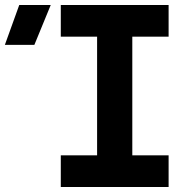

<svg xmlns="http://www.w3.org/2000/svg" viewBox="-160 -750 780 770"><path d="M-140.5 -570 -82.8 -730H43.5L-22.2 -570ZM83.8 0V-127H229.4V-603H83.8V-730H516.2V-603H370.6V-127H516.2V0Z"/></svg>

Font: JetBrains Mono
Style: Regular
Weight: 400
Monospace: yes
Designer: Philipp Nurullin, Konstantin Bulenkov
Foundry: JetBrains
Version: Version 2.305